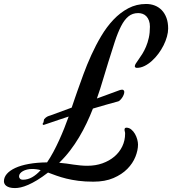

<svg xmlns="http://www.w3.org/2000/svg" viewBox="-260 -811 867 967"><path d="M586.9 -667Q586.9 -648.4 580.8 -626.5Q574.7 -604.5 563.7 -582.5Q552.7 -560.5 537.6 -540.3Q522.5 -520 504.9 -504.2Q487.3 -488.3 468 -478.8Q448.7 -469.2 429.2 -469.2Q423.8 -469.2 421.4 -471.9Q418.9 -474.6 418.9 -477.1Q418.9 -483.4 424.6 -491.9Q430.2 -500.5 438.7 -512.5Q447.3 -524.4 457 -540Q466.8 -555.7 475.3 -575.7Q483.9 -595.7 489.5 -620.8Q495.1 -646 495.1 -676.8Q495.1 -694.3 490.2 -707.3Q485.4 -720.2 477.3 -728.8Q469.2 -737.3 458.5 -741.2Q447.8 -745.1 436 -745.1Q407.2 -745.1 386.7 -728.3Q366.2 -711.4 349.9 -679.4Q333.5 -647.5 318.4 -601.6Q303.2 -555.7 285.2 -497.1Q272.9 -459 259.5 -412.6Q246.1 -366.2 228 -314.9L345.2 -357.9Q356 -360.8 360.8 -357.9Q365.7 -355 366 -348.6Q366.2 -342.3 363 -334Q359.9 -325.7 354.7 -318.4Q349.6 -311 343.8 -305.7Q337.9 -300.3 333 -299.8Q307.1 -293 274.9 -283.7Q242.7 -274.4 208 -264.2Q193.8 -227.5 176.5 -191.2Q159.2 -154.8 138.4 -119.9Q117.7 -85 92.8 -52.5Q67.9 -20 38.1 8.8Q57.6 10.3 75.7 12.9Q93.8 15.6 110.8 18.1Q127.9 20.5 145 22.2Q162.1 23.9 180.2 23.9Q221.2 23.9 256.1 11.5Q291 -1 316.4 -22.7Q341.8 -44.4 356 -74Q370.1 -103.5 370.1 -138.2Q370.1 -144 368.7 -148.4Q367.2 -152.8 367.2 -158.2Q367.2 -163.6 370.1 -165.8Q373 -168 376 -168Q390.1 -168 401.1 -158.9Q412.1 -149.9 419.7 -136.7Q427.2 -123.5 431.2 -108.9Q435.1 -94.2 435.1 -83Q435.1 -54.2 421.9 -21.2Q408.7 11.7 381.3 39.6Q354 67.4 311.5 85.7Q269 104 210 104Q168 104 134.5 99.6Q101.1 95.2 73.7 88.4Q46.4 81.5 23.9 73.5Q1.5 65.4 -18.1 58.1Q-47.9 81.1 -72.8 96.2Q-97.7 111.3 -118.2 120.1Q-138.7 128.9 -155 132.6Q-171.4 136.2 -184.1 136.2Q-200.7 136.2 -211.4 133.1Q-222.2 129.9 -228.5 125Q-234.9 120.1 -237.5 114Q-240.2 107.9 -240.2 102.1Q-240.2 82 -225.6 64.9Q-210.9 47.9 -183.1 34.9Q-155.3 22 -114.7 14.6Q-74.2 7.3 -22.9 6.8Q-6.3 -17.6 8.8 -45.9Q23.9 -74.2 37.6 -104.2Q51.3 -134.3 63.5 -164.8Q75.7 -195.3 85.9 -224.1Q59.1 -215.3 36.6 -207.8Q14.2 -200.2 -2.9 -194.3Q-22.5 -187.5 -39.1 -182.1Q-43.5 -180.7 -44.9 -185.1Q-45.9 -186 -44.7 -189Q-43.5 -191.9 -41 -194.8L-38.1 -210Q-29.8 -219.7 -22.7 -223.4Q-15.6 -227.1 -4.9 -230L101.1 -269Q109.9 -293.9 116.7 -314.9Q123.5 -335.9 128.9 -350.1Q142.6 -389.2 160.2 -437Q177.7 -484.9 200 -533.9Q222.2 -583 249.8 -629.4Q277.3 -675.8 311.3 -711.7Q345.2 -747.6 386.2 -769.3Q427.2 -791 476.1 -791Q499.5 -791 519.5 -783.2Q539.6 -775.4 554.7 -759.8Q569.8 -744.1 578.4 -720.9Q586.9 -697.8 586.9 -667ZM-145 94.2Q-120.1 94.2 -97.9 81.5Q-75.7 68.8 -55.2 45.9Q-75.7 40 -99.1 40Q-112.3 40 -124 43Q-135.7 45.9 -144.5 50.8Q-153.3 55.7 -158.7 62.5Q-164.1 69.3 -164.1 77.1Q-164.1 84 -159.2 89.1Q-154.3 94.2 -145 94.2Z"/></svg>

Font: Mervale Script
Style: Regular
Weight: 400
Designer: Astigmatic (AOETI)
Foundry: Astigmatic (AOETI)
Version: Version 1.000